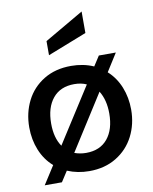

<svg xmlns="http://www.w3.org/2000/svg" viewBox="-88 -819 734 924"><g transform="rotate(-10 279.0 -356.5)"><path d="M528 -247Q528 -176 498 -117.5Q468 -59 411.5 -24.5Q355 10 279 10Q222 10 172 -11L139 40H55L112 -49Q72 -84 51 -135.5Q30 -187 30 -247Q30 -318 59.5 -376.5Q89 -435 145.5 -469.5Q202 -504 279 -504Q339 -504 389 -482L420 -530H503L448 -443Q487 -408 507.5 -357Q528 -306 528 -247ZM167 -134 339 -403Q313 -415 279 -415Q211 -415 174 -370Q137 -325 137 -247Q137 -177 167 -134ZM421 -247Q421 -313 393 -358L222 -89Q249 -79 279 -79Q347 -79 384 -124Q421 -169 421 -247ZM184 -642 375 -753V-648L184 -573Z"/></g></svg>

Font: Cabin Medium
Style: Regular
Weight: 500
Designer: Pablo Impallari
Foundry: Pablo Impallari. http://www.impallari.com Igino Marini. http://www.ikern.com
Version: Version 2.200